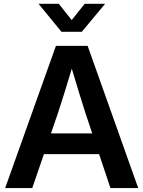

<svg xmlns="http://www.w3.org/2000/svg" viewBox="-20 -962 733 982"><path d="M6.3 0 266.1 -727.5H428.2L687 0H544.9L486.8 -173.8H204.6L145 0ZM240.7 -279.8H451.7L417.5 -382.3Q401.4 -432.6 384.5 -487.3Q367.7 -542 347.2 -610.8Q326.7 -542 309.6 -487.3Q292.5 -432.6 275.9 -382.3ZM280.8 -942.4 346.7 -859.4 413.1 -942.4H517.1V-941.9L398.4 -799.3H294.4L177.7 -941.9V-942.4Z"/></svg>

Font: Inter Display SemiBold
Style: Regular
Weight: 600
Designer: Rasmus Andersson
Foundry: rsms
Version: Version 4.001;git-9221beed3